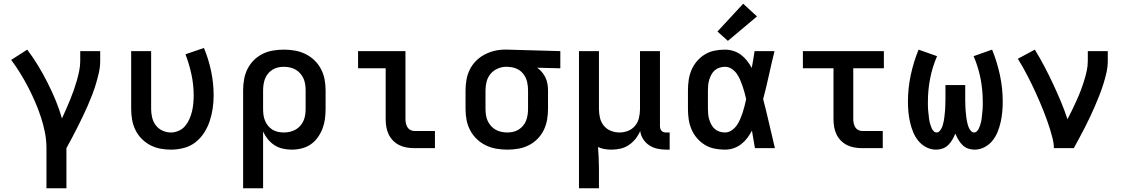

<svg xmlns="http://www.w3.org/2000/svg" viewBox="-20 -794 6040 1029"><path d="M229 215V0Q229 -43 220.5 -85.5Q212 -128 198.5 -168.5Q185 -209 168 -248.5Q151 -288 131 -326.5Q111 -365 88.5 -401.5Q66 -438 40 -473L126 -528Q157 -487 184 -442.5Q211 -398 234.5 -351.5Q258 -305 278 -257Q298 -209 312 -159Q323 -183 334 -208Q345 -233 355.5 -258.5Q366 -284 375 -309.5Q384 -335 391.5 -361Q399 -387 404.5 -414Q410 -441 410 -468V-520H517V-468Q517 -436 510 -405Q503 -374 494 -344Q485 -314 473.5 -284.5Q462 -255 449.5 -226Q437 -197 423 -168.5Q409 -140 395 -111.5Q381 -83 366 -55.5Q351 -28 336 0V215Z M896 8Q867 8 838.5 2.5Q810 -3 784.5 -16.5Q759 -30 738.5 -51Q718 -72 705.5 -98Q693 -124 688 -152.5Q683 -181 683 -210V-520H790V-210Q790 -187 795.5 -164Q801 -141 815 -122.5Q829 -104 850.5 -94Q872 -84 896 -84Q917 -84 937.5 -93Q958 -102 972 -118.5Q986 -135 995 -155.5Q1004 -176 1009 -197Q1014 -218 1016 -239.5Q1018 -261 1018 -283Q1018 -340 1006 -395.5Q994 -451 974 -503L1073 -537Q1098 -477 1111.5 -412.5Q1125 -348 1125 -283Q1125 -248 1120 -213.5Q1115 -179 1104 -145.5Q1093 -112 1074 -82.5Q1055 -53 1027.5 -31.5Q1000 -10 965.5 -1Q931 8 896 8Z M1283 215V-310Q1283 -339 1288 -368Q1293 -397 1306 -423.5Q1319 -450 1340 -471Q1361 -492 1387 -505Q1413 -518 1442.5 -523Q1472 -528 1501 -528Q1530 -528 1559.5 -523Q1589 -518 1616 -505Q1643 -492 1664.5 -471.5Q1686 -451 1700 -424.5Q1714 -398 1719.5 -369Q1725 -340 1725 -310V-210Q1725 -183 1721.5 -156.5Q1718 -130 1708.5 -105Q1699 -80 1683 -57.5Q1667 -35 1645 -20Q1623 -5 1596.5 1.5Q1570 8 1543 8Q1519 8 1495 2.5Q1471 -3 1451 -16Q1431 -29 1415.5 -48Q1400 -67 1390 -89V215ZM1501 -84Q1517 -84 1533 -87.5Q1549 -91 1563.5 -99Q1578 -107 1589 -119.5Q1600 -132 1606.5 -146.5Q1613 -161 1615.5 -177.5Q1618 -194 1618 -210V-310Q1618 -326 1615.5 -342.5Q1613 -359 1606.5 -373.5Q1600 -388 1589 -400.5Q1578 -413 1564 -421Q1550 -429 1533.5 -432.5Q1517 -436 1501 -436Q1485 -436 1469.5 -432.5Q1454 -429 1440.5 -420.5Q1427 -412 1416.5 -399.5Q1406 -387 1400.5 -372.5Q1395 -358 1392.5 -342Q1390 -326 1390 -310V-210Q1390 -194 1392 -178.5Q1394 -163 1400 -148Q1406 -133 1416 -120.5Q1426 -108 1439.5 -99.5Q1453 -91 1469 -87.5Q1485 -84 1501 -84Z M2201 0Q2180 0 2159.5 -3.5Q2139 -7 2120.5 -16Q2102 -25 2087 -40Q2072 -55 2063 -74Q2054 -93 2050.5 -113.5Q2047 -134 2047 -155V-428H1899V-520H2153V-155Q2153 -144 2155.5 -132.5Q2158 -121 2164 -111.5Q2170 -102 2180 -97Q2190 -92 2201 -92H2311V0Z M2699 8Q2670 8 2640.5 3Q2611 -2 2584 -15Q2557 -28 2535.5 -48.5Q2514 -69 2500 -95.5Q2486 -122 2480.5 -151Q2475 -180 2475 -210V-310Q2475 -338 2480 -366.5Q2485 -395 2497.5 -420.5Q2510 -446 2530 -466.5Q2550 -487 2575 -500.5Q2600 -514 2628 -521Q2656 -528 2684 -528Q2688 -528 2692 -528Q2696 -528 2700 -528L2983 -520V-428L2859 -431Q2873 -421 2884.5 -407.5Q2896 -394 2903.5 -378Q2911 -362 2914 -345Q2917 -328 2917 -310V-210Q2917 -181 2912 -152Q2907 -123 2894 -96.5Q2881 -70 2860 -49Q2839 -28 2813 -15Q2787 -2 2757.5 3Q2728 8 2699 8ZM2699 -84Q2715 -84 2730.5 -87.5Q2746 -91 2759.5 -99.5Q2773 -108 2783.5 -120.5Q2794 -133 2799.5 -147.5Q2805 -162 2807.5 -178Q2810 -194 2810 -210V-310Q2810 -333 2805 -355Q2800 -377 2786.5 -395.5Q2773 -414 2752.5 -424Q2732 -434 2709 -435L2700 -436Q2698 -436 2696 -436Q2694 -436 2692 -436Q2669 -436 2646.5 -426Q2624 -416 2609 -398Q2594 -380 2588 -357Q2582 -334 2582 -310V-210Q2582 -194 2584.5 -177.5Q2587 -161 2593.5 -146.5Q2600 -132 2611 -119.5Q2622 -107 2636 -99Q2650 -91 2666.5 -87.5Q2683 -84 2699 -84Z M3083 215V-520H3190V-210Q3190 -186 3195.5 -162.5Q3201 -139 3216 -120.5Q3231 -102 3253.5 -93Q3276 -84 3300 -84Q3324 -84 3346.5 -93Q3369 -102 3384 -120.5Q3399 -139 3404.5 -162.5Q3410 -186 3410 -210V-520H3517V-118Q3517 -111 3519 -104.5Q3521 -98 3525.5 -93Q3530 -88 3536.5 -86Q3543 -84 3550 -84H3569V8H3550Q3527 8 3503.5 3Q3480 -2 3460 -15Q3440 -28 3427 -48.5Q3414 -69 3411 -92Q3402 -70 3386.5 -50.5Q3371 -31 3350.5 -17Q3330 -3 3306 2.5Q3282 8 3257 8Q3239 8 3220.5 5Q3202 2 3185 -6Q3187 23 3188.5 51Q3190 79 3190 107V215Z M3865 8Q3837 8 3809.5 2.5Q3782 -3 3758 -17.5Q3734 -32 3715.5 -53.5Q3697 -75 3686 -101Q3675 -127 3671 -154.5Q3667 -182 3667 -210V-310Q3667 -338 3671 -365.5Q3675 -393 3686 -419Q3697 -445 3715.5 -466.5Q3734 -488 3758 -502.5Q3782 -517 3809.5 -522.5Q3837 -528 3865 -528Q3888 -528 3910.5 -521Q3933 -514 3951 -500.5Q3969 -487 3983.5 -468.5Q3998 -450 4009 -430Q4013 -453 4017 -475.5Q4021 -498 4024 -520H4131Q4115 -456 4101 -391.5Q4087 -327 4070 -263Q4087 -198 4102 -132Q4117 -66 4133 0H4026Q4022 -23 4018 -46.5Q4014 -70 4010 -94Q3999 -73 3985 -54.5Q3971 -36 3952.5 -21.5Q3934 -7 3911.5 0.5Q3889 8 3865 8ZM3865 -84Q3884 -84 3900.5 -95Q3917 -106 3928 -121.5Q3939 -137 3946.5 -154.5Q3954 -172 3960 -190Q3966 -208 3970.5 -226.5Q3975 -245 3979 -263Q3975 -281 3970 -299Q3965 -317 3959 -334.5Q3953 -352 3945.5 -369Q3938 -386 3927 -401Q3916 -416 3900 -426Q3884 -436 3865 -436Q3851 -436 3836.5 -431.5Q3822 -427 3811 -417.5Q3800 -408 3793 -395Q3786 -382 3781.5 -368Q3777 -354 3775.5 -339.5Q3774 -325 3774 -310V-210Q3774 -195 3775.5 -180.5Q3777 -166 3781.5 -152Q3786 -138 3793 -125Q3800 -112 3811 -102.5Q3822 -93 3836.5 -88.5Q3851 -84 3865 -84ZM3881 -575 3825 -625 3963 -774 4037 -706Z M4601 0Q4580 0 4559.5 -3.5Q4539 -7 4520.5 -16Q4502 -25 4487 -40Q4472 -55 4463 -74Q4454 -93 4450.5 -113.5Q4447 -134 4447 -155V-428H4283V-520H4717V-428H4553V-155Q4553 -144 4555.5 -132.5Q4558 -121 4564 -111.5Q4570 -102 4580 -97Q4590 -92 4601 -92H4711V0Z M4997 8Q4969 8 4944 -5Q4919 -18 4901.5 -39.5Q4884 -61 4873.5 -87Q4863 -113 4857 -140Q4851 -167 4848.5 -194.5Q4846 -222 4846 -250Q4846 -321 4861 -391.5Q4876 -462 4903 -528L5002 -493Q4977 -435 4965 -373.5Q4953 -312 4953 -249Q4953 -240 4953 -231Q4953 -222 4953.5 -213Q4954 -204 4955 -195Q4956 -186 4957 -177Q4958 -168 4959 -159Q4960 -150 4962 -141Q4964 -132 4967 -123.5Q4970 -115 4973.5 -106.5Q4977 -98 4984 -91Q4991 -84 5000 -84Q5009 -84 5016 -92Q5023 -100 5027 -108.5Q5031 -117 5033.5 -126.5Q5036 -136 5038 -145.5Q5040 -155 5041 -164.5Q5042 -174 5043 -183.5Q5044 -193 5045 -202.5Q5046 -212 5046 -221.5Q5046 -231 5046.5 -240.5Q5047 -250 5047 -260V-338H5153V-260Q5153 -250 5153.5 -240.5Q5154 -231 5154 -221.5Q5154 -212 5155 -202.5Q5156 -193 5157 -183.5Q5158 -174 5159 -164.5Q5160 -155 5162 -145.5Q5164 -136 5166.5 -126.5Q5169 -117 5173 -108.5Q5177 -100 5184 -92Q5191 -84 5200 -84Q5209 -84 5216 -91Q5223 -98 5226.5 -106.5Q5230 -115 5233 -123.5Q5236 -132 5238 -141Q5240 -150 5241 -159Q5242 -168 5243 -177Q5244 -186 5245 -195Q5246 -204 5246.5 -213Q5247 -222 5247 -231Q5247 -240 5247 -249Q5247 -312 5235 -373.5Q5223 -435 5198 -493L5297 -528Q5324 -462 5339 -391.5Q5354 -321 5354 -250Q5354 -222 5351.5 -194.5Q5349 -167 5343 -140Q5337 -113 5326.5 -87Q5316 -61 5298.5 -39.5Q5281 -18 5256 -5Q5231 8 5203 8Q5185 8 5168 2Q5151 -4 5138 -17Q5125 -30 5116 -45.5Q5107 -61 5100 -78Q5093 -61 5084 -45.5Q5075 -30 5062 -17Q5049 -4 5032 2Q5015 8 4997 8Z M5628 0Q5628 -26 5621.5 -51.5Q5615 -77 5607.5 -101.5Q5600 -126 5591 -150.5Q5582 -175 5572.5 -199.5Q5563 -224 5552.5 -248Q5542 -272 5531.5 -295.5Q5521 -319 5509.5 -342.5Q5498 -366 5486 -389Q5474 -412 5461.5 -434.5Q5449 -457 5435 -479L5526 -528Q5553 -484 5577 -438.5Q5601 -393 5623 -346Q5645 -299 5665 -251.5Q5685 -204 5701 -155Q5714 -179 5726 -204.5Q5738 -230 5749.5 -255Q5761 -280 5771 -306Q5781 -332 5789.5 -359Q5798 -386 5804 -413Q5810 -440 5810 -468V-520H5917V-468Q5917 -436 5910 -405Q5903 -374 5893.5 -344Q5884 -314 5872.5 -284.5Q5861 -255 5848.5 -226Q5836 -197 5822.5 -168.5Q5809 -140 5794.5 -111.5Q5780 -83 5765 -55.5Q5750 -28 5735 0Z"/></svg>

Font: Iosevka Custom SmBdEx
Style: Regular
Weight: 600
Width: 7
Monospace: yes
Designer: Belleve Invis
Foundry: Belleve Invis
Version: Version 11.2.4; ttfautohint (v1.8.4)